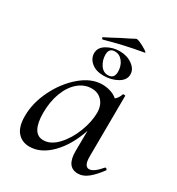

<svg xmlns="http://www.w3.org/2000/svg" viewBox="-163 -759 805 875"><g transform="rotate(30 240.0 -322.0)"><path d="M472 -78Q475 -78 478 -74.5Q481 -71 480 -69Q451 -30 426 -10.5Q401 9 375 9Q314 9 315 -76L316 -182Q286 -93 233.5 -40Q181 13 122 13Q83 13 59 -14Q35 -41 35 -98Q35 -167 69.5 -237Q104 -307 158.5 -353Q213 -399 270 -399Q291 -399 312.5 -392.5Q334 -386 350 -372Q366 -386 372 -406Q372 -408 377 -408Q387 -408 385 -405L383 -89Q382 -34 409 -34Q433 -34 469 -77Q470 -78 472 -78ZM237 -359Q199 -359 167.5 -332.5Q136 -306 118 -258.5Q100 -211 100 -151Q101 -44 162 -44Q201 -44 236 -81.5Q271 -119 292 -173.5Q313 -228 313 -275Q313 -313 292 -336Q271 -359 237 -359ZM167 -577Q164 -577 162.5 -581.5Q161 -586 164 -587Q191 -600 235 -624Q254 -633 269.5 -641Q285 -649 298 -656Q303 -659 322 -650.5Q341 -642 356 -632Q371 -622 364 -621Q268 -605 169 -577ZM165 -504Q165 -534 195.5 -552Q226 -570 263 -570Q301 -570 329 -550Q357 -530 357 -502Q357 -472 325 -454Q293 -436 253 -436Q213 -436 189 -456Q165 -476 165 -504ZM302 -484Q302 -515 285.5 -536.5Q269 -558 244 -558Q213 -558 213 -524Q213 -495 228.5 -471.5Q244 -448 269 -448Q302 -448 302 -484Z"/></g></svg>

Font: Cormorant Upright Medium
Style: Regular
Weight: 500
Designer: Christian Thalmann (Catharsis Fonts)
Foundry: Catharsis Fonts
Version: Version 3.302